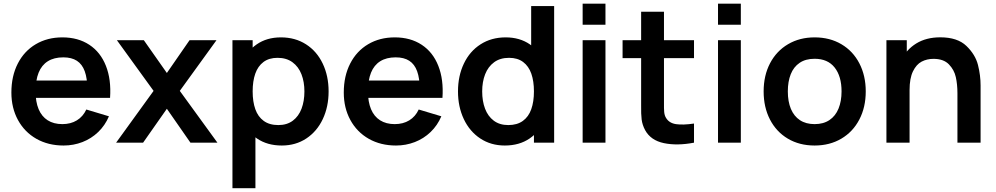

<svg xmlns="http://www.w3.org/2000/svg" viewBox="-20 -752 5248 1012"><path d="M315.3 15Q234.3 15 171.9 -20.3Q109.5 -55.7 74.8 -119.3Q40 -182.9 40 -264.2Q40 -351.3 73.9 -417.2Q107.8 -483.2 168.8 -519.1Q229.7 -555 308.7 -555Q391.5 -555 450.7 -516Q509.9 -477.1 538.3 -404.9Q566.8 -332.8 560.1 -236.3H440.5V-280.3Q440.2 -339.5 426.6 -376.6Q413.1 -413.7 385.2 -431.7Q357.4 -449.7 313.7 -449.7Q264.8 -449.7 232.2 -429.2Q199.6 -408.8 183.5 -368.9Q167.5 -329 167.5 -270Q167.5 -215.2 183.5 -176.7Q199.6 -138.2 231.3 -118Q263.1 -97.8 308.7 -97.8Q352.7 -97.8 385.1 -117.6Q417.5 -137.4 435 -174.8L554.2 -139Q533.8 -90.9 497.7 -56.2Q461.5 -21.4 414.5 -3.2Q367.4 15 315.3 15ZM129.5 -236.3V-327.5H501.2V-236.3Z M592 0 789.5 -273 596.2 -540H738.2L859.5 -367.3L979 -540H1121L927.7 -273L1126 0H983.8L859.5 -178.7L734.2 0Z M1465.3 15Q1388.8 15 1334.7 -21.9Q1280.6 -58.8 1253 -123.3Q1225.5 -187.8 1225.5 -270.2Q1225.5 -352.3 1252.7 -416.8Q1279.8 -481.2 1333 -518.1Q1386.1 -555 1460.8 -555Q1535.9 -555 1593 -518.4Q1650.1 -481.8 1681 -416.8Q1712 -351.9 1712 -270.2Q1712 -189.4 1681.4 -124.4Q1650.8 -59.4 1594.7 -22.2Q1538.6 15 1465.3 15ZM1205.2 240V-540H1311.7V-160.8H1326.3V240ZM1447 -92.8Q1492.6 -92.8 1523.5 -116Q1554.3 -139.2 1569.4 -179.2Q1584.5 -219.2 1584.5 -270.2Q1584.5 -320.7 1568.9 -360.6Q1553.3 -400.6 1521.6 -423.9Q1489.9 -447.2 1442.8 -447.2Q1398 -447.2 1368.7 -425.2Q1339.4 -403.2 1325.5 -363.7Q1311.7 -324.2 1311.7 -270.2Q1311.7 -215.9 1325.8 -176.3Q1339.8 -136.7 1370 -114.8Q1400.1 -92.8 1447 -92.8Z M2067.3 15Q1986.3 15 1923.9 -20.3Q1861.5 -55.7 1826.8 -119.3Q1792 -182.9 1792 -264.2Q1792 -351.3 1825.9 -417.2Q1859.8 -483.2 1920.8 -519.1Q1981.7 -555 2060.7 -555Q2143.5 -555 2202.7 -516Q2261.9 -477.1 2290.3 -404.9Q2318.8 -332.8 2312.1 -236.3H2192.5V-280.3Q2192.2 -339.5 2178.6 -376.6Q2165.1 -413.7 2137.2 -431.7Q2109.4 -449.7 2065.7 -449.7Q2016.8 -449.7 1984.2 -429.2Q1951.6 -408.8 1935.5 -368.9Q1919.5 -329 1919.5 -270Q1919.5 -215.2 1935.5 -176.7Q1951.6 -138.2 1983.3 -118Q2015.1 -97.8 2060.7 -97.8Q2104.7 -97.8 2137.1 -117.6Q2169.5 -137.4 2187 -174.8L2306.2 -139Q2285.8 -90.9 2249.7 -56.2Q2213.5 -21.4 2166.5 -3.2Q2119.4 15 2067.3 15ZM1881.5 -236.3V-327.5H2253.2V-236.3Z M2640.7 15Q2567.4 15 2511.3 -22.2Q2455.2 -59.4 2424.6 -124.4Q2394 -189.4 2394 -270.2Q2394 -351.9 2425 -416.8Q2455.9 -481.8 2513 -518.4Q2570.1 -555 2645.2 -555Q2719.9 -555 2773 -518.1Q2826.2 -481.2 2853.3 -416.8Q2880.5 -352.3 2880.5 -270.2Q2880.5 -187.8 2853 -123.3Q2825.4 -58.8 2771.3 -21.9Q2717.2 15 2640.7 15ZM2659 -92.8Q2705.9 -92.8 2736 -114.8Q2766.2 -136.7 2780.2 -176.3Q2794.3 -215.9 2794.3 -270.2Q2794.3 -324.2 2780.5 -363.7Q2766.6 -403.2 2737.3 -425.2Q2708 -447.2 2663.2 -447.2Q2616.1 -447.2 2584.4 -423.9Q2552.7 -400.6 2537.1 -360.6Q2521.5 -320.7 2521.5 -270.2Q2521.5 -219.2 2536.6 -179.2Q2551.7 -139.2 2582.5 -116Q2613.4 -92.8 2659 -92.8ZM2794.3 0V-379.2H2779.7V-720H2900.8V0Z M3051 -621.8V-732.5H3171.3V-621.8ZM3051 0V-540H3171.3V0Z M3638 0Q3549.5 17 3479.6 2.5Q3409.7 -12.1 3380.2 -66.3Q3365.6 -93.8 3362 -122.2Q3358.5 -150.6 3359.3 -197.2V-220.7V-690H3479.7V-227.3V-212.1Q3479.2 -179.6 3480.9 -161.2Q3482.7 -142.8 3490.7 -130.3Q3507.3 -102.8 3543.7 -97.6Q3580 -92.3 3638 -100.8ZM3261.5 -445.5V-540H3638V-445.5Z M3764.5 -621.8V-732.5H3884.8V-621.8ZM3764.5 0V-540H3884.8V0Z M4273.7 15Q4193.5 15 4132.6 -21.2Q4071.7 -57.4 4038.3 -122.2Q4005 -186.9 4005 -270.2Q4005 -353.9 4038.8 -418.6Q4072.7 -483.2 4133.8 -519.1Q4195 -555 4273.7 -555Q4353.9 -555 4415 -518.8Q4476.2 -482.7 4509.7 -417.8Q4543.2 -353 4543.2 -270.2Q4543.2 -186.7 4509.4 -122Q4475.7 -57.2 4414.5 -21.1Q4353.3 15 4273.7 15ZM4273.7 -97.8Q4320.2 -97.8 4352.1 -119.3Q4384 -140.8 4399.8 -179.8Q4415.7 -218.8 4415.7 -270.2Q4415.7 -350.2 4379.2 -396.2Q4342.7 -442.2 4273.7 -442.2Q4226.2 -442.2 4194.8 -420.8Q4163.2 -399.5 4147.9 -360.9Q4132.5 -322.2 4132.5 -270.2Q4132.5 -217 4148.6 -178.2Q4164.8 -139.5 4196.2 -118.7Q4227.8 -97.8 4273.7 -97.8Z M5026.5 -260.2Q5026.5 -307 5018 -345.3Q5009.6 -383.7 4981.5 -412.8Q4953.5 -441.8 4900.3 -441.8Q4865.7 -441.8 4837.8 -427.2Q4810 -412.7 4792.1 -376Q4774.2 -339.3 4774.2 -277.5L4702.7 -308.2Q4702.7 -377.9 4729.7 -434Q4756.7 -490.2 4809.3 -522.8Q4862 -555.3 4936.2 -555.3Q5026.7 -555.3 5073.8 -509.8Q5121 -464.2 5134.8 -409.5Q5148.5 -354.8 5148.5 -301.5V0H5026.5ZM4652.2 0V-540H4759.5V-372.5H4774.2V0Z"/></svg>

Font: Manrope
Style: Regular
Weight: 400
Designer: Mikhail Sharanda
Foundry: Mikhail Sharanda
Version: Version 4.503